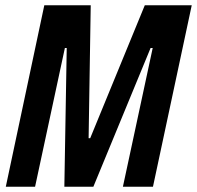

<svg xmlns="http://www.w3.org/2000/svg" viewBox="-20 -708 747 728"><path d="M2 0 148 -688H324L316 -184H322L529 -688H707L560 0H446L559 -526H551L334 0H224L233 -526H226L113 0Z"/></svg>

Font: Saira Condensed SemiBold
Style: Italic
Weight: 600
Width: 3
Italic angle: -12°
Designer: Hector Gatti with collaboration of the Omnibus-Type team
Foundry: Omnibus-Type
Version: Version 1.101